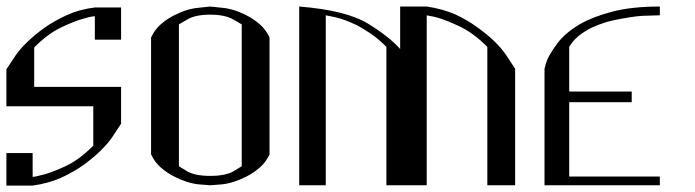

<svg xmlns="http://www.w3.org/2000/svg" viewBox="-20 -580 2173 600"><path d="M358.4 -556.6H276.4C243.8 -552.7 214.2 -544.6 187.5 -532.2C160.8 -519.9 137 -506.2 116.2 -491.2C77.1 -462.6 47.9 -434.2 28.3 -406.2L0 -363.3V-279.3V-277.3V-268.6V-248H82H120.1H271.5V-125C243.5 -96.4 215.2 -75.2 186.5 -61.5C157.2 -47.9 133.5 -38.7 115.2 -34.2C104.8 -31.6 96.7 -29.6 90.8 -28.3L82 -27.3V-101.6H0V0H19.5H82C114.6 -4.6 144.2 -12.7 170.9 -24.4C197.6 -36.8 221.4 -50.5 242.2 -65.4C281.2 -94.1 310.5 -122.4 330.1 -150.4L358.4 -193.4V-277.3V-279.3V-288.1V-308.6H276.4H239.3H86.9V-431.6C114.9 -460.3 143.6 -481.4 172.9 -495.1C201.5 -508.8 225.3 -517.9 244.1 -522.5C253.9 -525.7 261.7 -527.7 267.6 -528.3L276.4 -529.3V-456.1H358.4Z M822.3 -462.9C814.5 -479.8 804 -493.8 791 -504.9C778 -516 764.3 -525.1 750 -532.2C723.3 -545.9 697.9 -553.7 673.8 -555.7L636.7 -559.6L600.6 -555.7C576.5 -553.7 551.1 -545.9 524.4 -532.2C510.1 -525.1 496.4 -516 483.4 -504.9C470.4 -493.8 460 -479.8 452.1 -462.9V-330.1V-250V-201.2V-97.7C460 -80.7 470.4 -66.7 483.4 -55.7C496.4 -44.6 510.1 -35.5 524.4 -28.3C551.1 -14.6 576.5 -6.5 600.6 -3.9L636.7 -1L673.8 -3.9C697.9 -6.5 723.3 -14.6 750 -28.3C764.3 -35.5 778 -44.6 791 -55.7C804 -66.7 814.5 -80.7 822.3 -97.7V-201.2V-250ZM539.1 -503.9 564.5 -518.6C581.4 -529 605.5 -534.2 636.7 -534.2C668 -534.2 692.4 -529 710 -518.6L735.4 -503.9V-203.1V-75.2V-60.5L710 -44.9C693 -35.2 668.6 -30.3 636.7 -30.3C605.5 -30.3 581.4 -35.2 564.5 -44.9L539.1 -60.5V-252Z M1230.5 -426.8C1208.3 -452.1 1174.5 -478.8 1128.9 -506.8C1083.3 -534.2 1012 -551.8 915 -559.6V-210V-1H998V-28.3V-433.6V-532.2L1026.4 -526.4C1045.2 -522.5 1068.4 -514 1095.7 -501C1110 -493.2 1125 -484 1140.6 -473.6C1156.2 -462.6 1171.9 -449.2 1187.5 -433.6V-28.3V-1H1230.5H1274.4H1313.5V-28.3V-433.6V-532.2L1322.3 -530.3C1328.1 -529.6 1335.9 -528 1345.7 -525.4C1364.6 -520.2 1388.3 -510.7 1417 -497.1C1445.6 -483.4 1474.3 -462.2 1502.9 -433.6V-28.3V-1H1525.4H1589.8V-28.3V-365.2L1561.5 -408.2C1542 -436.8 1512.7 -465.2 1473.6 -493.2C1452.8 -508.8 1429 -522.8 1402.3 -535.2C1375 -546.9 1345.4 -555 1313.5 -559.6H1230.5Z M2042 -549.8V-559.6C1984 -559.6 1934.9 -554.4 1894.5 -543.9C1854.2 -533.5 1820.3 -520.5 1793 -504.9C1761.1 -486 1737.3 -465.8 1721.7 -444.3C1706.1 -423.5 1695.3 -405.9 1689.5 -391.6C1686.2 -383.8 1684.2 -377.3 1683.6 -372.1L1681.6 -365.2V-1H1763.7H2042V-28.3H1758.8V-260.7H1954.1V-293.9H1758.8V-433.6C1766.6 -446.6 1776.4 -458 1788.1 -467.8C1800.5 -477.5 1813.8 -486 1828.1 -493.2C1843.8 -500.3 1860 -506.5 1877 -511.7C1894.5 -516.3 1911.5 -519.9 1927.7 -522.5C1958.3 -528.3 1985 -531.2 2007.8 -531.2L2042 -532.2Z"/></svg>

Font: Cully Mac
Style: Regular
Weight: 400
Designer: Arif Nurcahyadi
Version: Version 1.0